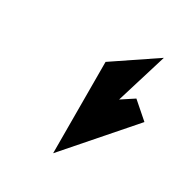

<svg xmlns="http://www.w3.org/2000/svg" viewBox="-129 -815 699 729"><g transform="rotate(30 221.0 -450.0)"><path d="M200 -588 201 -188 442 -464 371 -526 316 -490 384 -712Z"/></g></svg>

Font: bitstorm
Style: sucnobl
Weight: 400
Version: Version 0.2